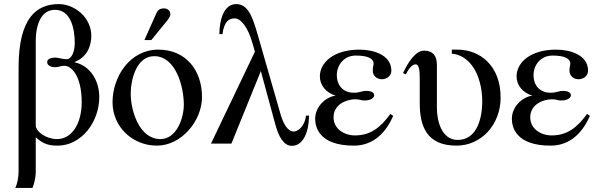

<svg xmlns="http://www.w3.org/2000/svg" viewBox="-20 -703 2940 940"><path d="M155 -485V-500C155 -593 187 -655 249 -655C327 -655 346 -562 346 -493C346 -457 334 -413 305 -413C290 -413 262 -421 253 -421C221 -421 211 -410 211 -399C211 -384 227 -374 250 -374C270 -374 275 -381 296 -381C326 -381 380 -337 380 -202C380 -100 333 -22 259 -22C206 -22 155 -59 155 -89ZM344 -399C378 -412 399 -434 412 -459C423 -482 427 -507 427 -528C427 -617 346 -683 267 -683C159 -683 71 -615 71 -373V136C71 165 65 196 55 217H139C145 203 155 172 155 136V-31C191 2 219 10 262 10C379 10 466 -106 466 -228C466 -306 424 -380 346 -398Z M880 -191C880 -125 845 -22 765 -22C662 -22 620 -161 620 -244C620 -313 648 -428 735 -428C842 -428 880 -276 880 -191ZM969 -228C969 -358 891 -460 755 -460C617 -460 531 -329 531 -202C531 -82 629 10 748 10C869 10 969 -112 969 -228ZM687 -507H721L787 -588C803 -607 814 -621 814 -633C814 -653 797 -662 784 -662C763 -662 753 -654 746 -639Z M1478 -137C1471 -79 1435 -59 1418 -59C1389 -59 1367 -97 1354 -142L1242 -532C1215 -626 1193 -683 1136 -683C1074 -683 1054 -601 1054 -536H1069C1078 -600 1102 -613 1129 -613C1161 -613 1195 -565 1215 -495L1228 -450L1013 0H1113L1257 -355L1329 -90C1345 -32 1370 11 1409 11C1463 11 1492 -53 1493 -137Z M1891 -145C1842 -77 1792 -40 1718 -40C1666 -40 1613 -71 1613 -129C1613 -192 1676 -217 1720 -217C1741 -217 1747 -211 1764 -211C1796 -211 1812 -224 1812 -237C1812 -248 1800 -258 1774 -258C1749 -258 1743 -249 1713 -249C1657 -249 1629 -288 1629 -334C1629 -386 1665 -431 1722 -431C1778 -431 1809 -418 1809 -391C1809 -381 1805 -376 1805 -357C1805 -332 1825 -315 1849 -315C1871 -315 1896 -329 1896 -357C1896 -435 1807 -460 1740 -460C1614 -460 1546 -397 1546 -329C1546 -287 1575 -249 1623 -235C1568 -226 1523 -176 1523 -122C1523 -83 1540 10 1713 10C1788 10 1860 -31 1905 -136Z M2192 -460V-440C2231 -437 2263 -418 2291 -382C2326 -336 2341 -266 2341 -209C2341 -109 2308 -18 2221 -18C2139 -18 2119 -117 2119 -174V-385C2119 -432 2098 -455 2056 -455C2014 -455 1978 -398 1953 -345L1967 -339C1976 -358 1995 -388 2015 -388C2032 -388 2035 -356 2035 -318V-198C2035 -85 2069 10 2215 10C2338 10 2431 -95 2431 -225C2431 -382 2330 -460 2219 -460Z M2854 -145C2805 -77 2755 -40 2681 -40C2629 -40 2576 -71 2576 -129C2576 -192 2639 -217 2683 -217C2704 -217 2710 -211 2727 -211C2759 -211 2775 -224 2775 -237C2775 -248 2763 -258 2737 -258C2712 -258 2706 -249 2676 -249C2620 -249 2592 -288 2592 -334C2592 -386 2628 -431 2685 -431C2741 -431 2772 -418 2772 -391C2772 -381 2768 -376 2768 -357C2768 -332 2788 -315 2812 -315C2834 -315 2859 -329 2859 -357C2859 -435 2770 -460 2703 -460C2577 -460 2509 -397 2509 -329C2509 -287 2538 -249 2586 -235C2531 -226 2486 -176 2486 -122C2486 -83 2503 10 2676 10C2751 10 2823 -31 2868 -136Z"/></svg>

Font: XITS
Style: Regular
Weight: 400
Designer: MicroPress Inc., with final additions and corrections provided by Coen Hoffman, Elsevier (retired)
Version: Version 1.302